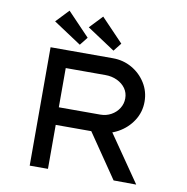

<svg xmlns="http://www.w3.org/2000/svg" viewBox="-97 -1023 1091 1118"><g transform="rotate(10 448.5 -464.0)"><path d="M152 0V-700H521Q582 -700 633 -671Q684 -642 715 -592.5Q746 -543 746 -482Q746 -421 713.5 -370.5Q681 -320 627 -290Q573 -260 508 -260H260V0ZM648 0 432 -316 546 -341 782 1ZM260 -364H505Q540 -364 569 -380Q598 -396 615 -423Q632 -450 632 -482Q632 -515 614 -540.5Q596 -566 564.5 -581Q533 -596 495 -596H260ZM516 -744 351 -853 423 -929 554 -792ZM317 -744 152 -853 224 -929 355 -792Z"/></g></svg>

Font: Lexend Mega
Style: Regular
Weight: 400
Designer: Bonnie Shaver-Troup, Thomas Jockin
Foundry: Lexend
Version: Version 1.007